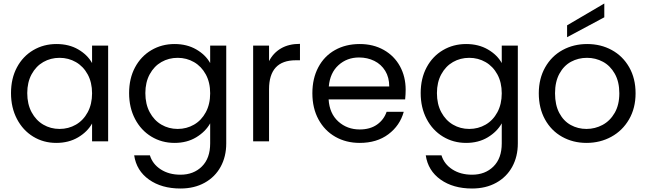

<svg xmlns="http://www.w3.org/2000/svg" viewBox="-20 -809 3701 1099"><path d="M43 -276Q43 -360 77 -423.5Q111 -487 170.5 -522Q230 -557 303 -557Q375 -557 428 -526Q481 -495 507 -448V-548H599V0H507V-102Q480 -54 426.5 -22.5Q373 9 302 9Q229 9 170 -27Q111 -63 77 -128Q43 -193 43 -276ZM507 -275Q507 -337 482 -383Q457 -429 414.5 -453.5Q372 -478 321 -478Q270 -478 228 -454Q186 -430 161 -384Q136 -338 136 -276Q136 -213 161 -166.5Q186 -120 228 -95.5Q270 -71 321 -71Q372 -71 414.5 -95.5Q457 -120 482 -166.5Q507 -213 507 -275Z M979 -557Q1050 -557 1103.5 -526Q1157 -495 1183 -448V-548H1275V12Q1275 87 1243 145.5Q1211 204 1151.5 237Q1092 270 1013 270Q905 270 833 219Q761 168 748 80H838Q853 130 900 160.5Q947 191 1013 191Q1088 191 1135.5 144Q1183 97 1183 12V-103Q1156 -55 1103 -23Q1050 9 979 9Q906 9 846.5 -27Q787 -63 753 -128Q719 -193 719 -276Q719 -360 753 -423.5Q787 -487 846.5 -522Q906 -557 979 -557ZM1183 -275Q1183 -337 1158 -383Q1133 -429 1090.5 -453.5Q1048 -478 997 -478Q946 -478 904 -454Q862 -430 837 -384Q812 -338 812 -276Q812 -213 837 -166.5Q862 -120 904 -95.5Q946 -71 997 -71Q1048 -71 1090.5 -95.5Q1133 -120 1158 -166.5Q1183 -213 1183 -275Z M1520 -459Q1544 -506 1588.5 -532Q1633 -558 1697 -558V-464H1673Q1520 -464 1520 -298V0H1429V-548H1520Z M2302 -295Q2302 -269 2299 -240H1861Q1866 -159 1916.5 -113.5Q1967 -68 2039 -68Q2098 -68 2137.5 -95.5Q2177 -123 2193 -169H2291Q2269 -90 2203 -40.5Q2137 9 2039 9Q1961 9 1899.5 -26Q1838 -61 1803 -125.5Q1768 -190 1768 -275Q1768 -360 1802 -424Q1836 -488 1897.5 -522.5Q1959 -557 2039 -557Q2117 -557 2177 -523Q2237 -489 2269.5 -429.5Q2302 -370 2302 -295ZM2208 -314Q2208 -366 2185 -403.5Q2162 -441 2122.5 -460.5Q2083 -480 2035 -480Q1966 -480 1917.5 -436Q1869 -392 1862 -314Z M2648 -557Q2719 -557 2772.5 -526Q2826 -495 2852 -448V-548H2944V12Q2944 87 2912 145.5Q2880 204 2820.5 237Q2761 270 2682 270Q2574 270 2502 219Q2430 168 2417 80H2507Q2522 130 2569 160.5Q2616 191 2682 191Q2757 191 2804.5 144Q2852 97 2852 12V-103Q2825 -55 2772 -23Q2719 9 2648 9Q2575 9 2515.5 -27Q2456 -63 2422 -128Q2388 -193 2388 -276Q2388 -360 2422 -423.5Q2456 -487 2515.5 -522Q2575 -557 2648 -557ZM2852 -275Q2852 -337 2827 -383Q2802 -429 2759.5 -453.5Q2717 -478 2666 -478Q2615 -478 2573 -454Q2531 -430 2506 -384Q2481 -338 2481 -276Q2481 -213 2506 -166.5Q2531 -120 2573 -95.5Q2615 -71 2666 -71Q2717 -71 2759.5 -95.5Q2802 -120 2827 -166.5Q2852 -213 2852 -275Z M3337 9Q3260 9 3197.5 -26Q3135 -61 3099.5 -125.5Q3064 -190 3064 -275Q3064 -359 3100.5 -423.5Q3137 -488 3200 -522.5Q3263 -557 3341 -557Q3419 -557 3482 -522.5Q3545 -488 3581.5 -424Q3618 -360 3618 -275Q3618 -190 3580.5 -125.5Q3543 -61 3479 -26Q3415 9 3337 9ZM3337 -71Q3386 -71 3429 -94Q3472 -117 3498.5 -163Q3525 -209 3525 -275Q3525 -341 3499 -387Q3473 -433 3431 -455.5Q3389 -478 3340 -478Q3290 -478 3248.5 -455.5Q3207 -433 3182 -387Q3157 -341 3157 -275Q3157 -208 3181.5 -162Q3206 -116 3247 -93.5Q3288 -71 3337 -71ZM3439 -710 3226 -596V-664L3439 -789Z"/></svg>

Font: DVN-Poppins
Style: Regular
Weight: 400
Designer: Ninad Kale (Devanagari), Jonny Pinhorn (Latin)
Foundry: Indian Type Foundry
Version: 4.004